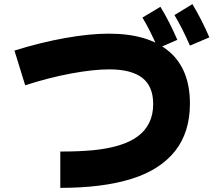

<svg xmlns="http://www.w3.org/2000/svg" viewBox="-20 -868 1040 930"><path d="M272 42V-134Q319 -134 356 -135.5Q393 -137 427 -140Q501 -147 556.5 -164Q612 -181 648.5 -208.5Q685 -236 703.5 -275Q722 -314 722 -364Q722 -450 669 -491Q616 -532 509 -532Q432 -532 324.5 -512Q217 -492 102 -455L50 -623Q174 -662 294 -683.5Q414 -705 507 -705Q697 -705 798.5 -619Q900 -533 900 -366Q900 -297 882 -239.5Q864 -182 828.5 -137Q793 -92 740.5 -58Q688 -24 618 -2Q548 20 461.5 31Q375 42 272 42ZM745 -634Q723 -684 705.5 -718.5Q688 -753 670 -783L757 -835Q781 -796 801.5 -755Q822 -714 839 -675ZM900 -647Q878 -697 860.5 -731Q843 -765 825 -795L912 -848Q936 -808 956.5 -767.5Q977 -727 994 -687Z"/></svg>

Font: Murecho Thin Black
Style: Regular
Weight: 900
Version: Version 1.010